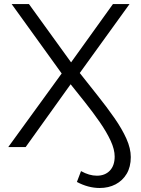

<svg xmlns="http://www.w3.org/2000/svg" viewBox="-20 -720 691 940"><path d="M20.4 0 282 -360.3 37.1 -700H121.8L328 -414.7L532.9 -700H614.1L369.1 -360.7L331.7 -315.7L105.6 0ZM467.9 200.4Q440 200.4 411.9 192.9Q383.8 185.4 356.5 170.8L376.7 117.7Q416.9 140.2 454.3 140.2Q493.9 140.2 517.7 115.5Q541.4 90.8 541.4 46.3Q541.4 11.5 521.6 -31.2Q501.8 -73.9 468.8 -121.6Q435.8 -169.3 395.3 -220.3Q354.8 -271.4 313.3 -323L360.3 -375.5Q410 -312.4 456.6 -253.9Q503.3 -195.4 540.3 -142.2Q577.3 -89.1 598.8 -41.2Q620.3 6.7 620.3 49.1Q620.3 96.9 600.3 130.7Q580.3 164.4 546 182.4Q511.7 200.4 467.9 200.4Z"/></svg>

Font: Montserrat Thin
Style: Regular
Weight: 100
Designer: Julieta Ulanovsky
Foundry: Julieta Ulanovsky
Version: Version 9.000